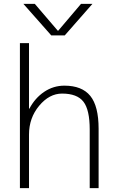

<svg xmlns="http://www.w3.org/2000/svg" viewBox="-20 -973 603 993"><path d="M281 -814 399 -953H458L315 -790H245L101 -953H160L279 -814ZM130 -750V-411H132Q161 -466 208.5 -498Q256 -530 313 -530Q404 -530 447 -477Q490 -424 490 -307V0H444V-303Q444 -405 411.5 -447Q379 -489 301 -489Q235 -489 182.5 -426Q130 -363 130 -277V0H83V-750Z"/></svg>

Font: Mplus 1p Light
Style: Regular
Weight: 300
Version: Version 1.061